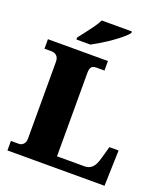

<svg xmlns="http://www.w3.org/2000/svg" viewBox="-164 -1044 1006 1158"><g transform="rotate(20 338.5 -465.5)"><path d="M21 0V-61H74Q88 -61 100.5 -73.5Q113 -86 113 -109V-602Q113 -628 99.5 -640.5Q86 -653 66 -653H21V-714H406V-653H357Q330 -653 322 -640.5Q314 -628 314 -604V-69H492Q519 -69 538.5 -87Q558 -105 571 -154L592 -229H651L644 0ZM183 -784Q198 -803 218 -829Q238 -855 257.5 -882Q277 -909 287 -931H481V-921Q472 -908 448.5 -888Q425 -868 394 -846Q363 -824 331 -804.5Q299 -785 273 -771H183Z"/></g></svg>

Font: Noto Serif Hentaigana Black
Style: Regular
Weight: 900
Designer: Kazuhiro Yamada
Foundry: nipponia
Version: Version 1.000; ttfautohint (v1.8.4.7-5d5b)